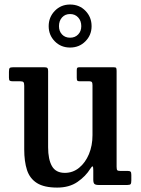

<svg xmlns="http://www.w3.org/2000/svg" viewBox="-20 -817 622 848"><path d="M87 -157.5V-438Q87 -450.5 83.5 -454.2Q80 -458 69.5 -458H36.5Q26.5 -458 23 -460.8Q19.5 -463.5 19.5 -474V-499.5Q19.5 -513 22.8 -516.5Q26 -520 39.5 -520H174.5Q185.5 -520 189 -516.8Q192.5 -513.5 192.5 -503.5V-166.5Q192.5 -113 209.5 -83.2Q226.5 -53.5 266.5 -53.5Q302 -53.5 329.5 -76Q357 -98.5 372.8 -136.2Q388.5 -174 388.5 -220V-440.5Q388.5 -451 385.5 -454.5Q382.5 -458 375 -458H332.5Q324.5 -458 321.8 -460.5Q319 -463 319 -473.5V-506Q319 -515 321.2 -517.5Q323.5 -520 331.5 -520H480.5Q491 -520 493 -517Q495 -514 495 -503.5V-80.5Q495 -68 498.2 -65Q501.5 -62 512 -62H545Q553.5 -62 556.8 -58.8Q560 -55.5 560 -44.5V-20Q560 -8 557 -4Q554 0 542.5 0H415.5Q402.5 0 397.2 -4.5Q392 -9 392 -24V-64.5Q392 -79 389.5 -81.8Q387 -84.5 379 -72Q358.5 -38.5 322.2 -13.5Q286 11.5 232.5 11.5Q175 11.5 143.2 -8.5Q111.5 -28.5 99.2 -66.2Q87 -104 87 -157.5ZM289.5 -607Q249 -607 222 -634.5Q195 -662 195 -701.5Q195 -741 222 -769Q249 -797 289.5 -797Q330.5 -797 357.5 -769.2Q384.5 -741.5 384.5 -701.5Q384.5 -662 357.2 -634.5Q330 -607 289.5 -607ZM289.5 -650.5Q311.5 -650.5 325.2 -664.8Q339 -679 339 -701.5Q339 -725 325.2 -740Q311.5 -755 289.5 -755Q267.5 -755 254 -740Q240.5 -725 240.5 -701.5Q240.5 -679 254 -664.8Q267.5 -650.5 289.5 -650.5Z"/></svg>

Font: Besley* Narrow Medium
Style: Regular
Weight: 500
Width: 4
Designer: Owen Earl
Foundry: indestructible type*
Version: Version 3.000; ttfautohint (v1.8.3)